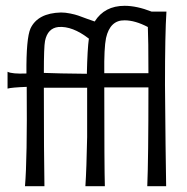

<svg xmlns="http://www.w3.org/2000/svg" viewBox="-20 -641 645 661"><path d="M502 -601H553Q548 -526 548 -349Q548 -339 550 -141L552 0H487Q491 -92 491 -340H339Q339 -62 341 0H274Q278 -61 280 -169V-339H131Q131 -106 133 0H66Q74 -94 72 -342Q20 -340 6 -336V-394Q21 -386 71 -388Q70 -509 85 -543Q110 -596 190 -598Q205 -598 222 -594.5Q239 -591 249 -587.5Q259 -584 279 -576.5Q299 -569 306 -567Q340 -621 409 -621Q451 -621 502 -601ZM339 -389H491Q491 -506 489 -548Q445 -571 409 -571Q359 -572 345 -510Q338 -476 339 -389ZM286 -508Q229 -552 181 -548Q144 -544 135 -500Q131 -480 131 -390Q178 -388 279 -387Q281 -474 286 -508Z"/></svg>

Font: GFS Neohellenic Rg
Style: Regular
Weight: 400
Designer: Takis Katsoulidis and George D. Matthiopoulos
Foundry: Takis Katsoulidis and George D. Matthiopoulos
Version: Version 1.0